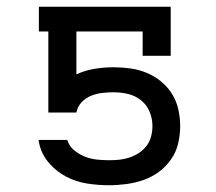

<svg xmlns="http://www.w3.org/2000/svg" viewBox="-20 -540 640 568"><path d="M302 8Q270 8 238 3Q206 -2 177.5 -16.5Q149 -31 127 -55.5Q105 -80 97 -111L94 -126H179L180 -123Q186 -106 200.5 -94.5Q215 -83 231.5 -76.5Q248 -70 266 -68Q284 -66 302 -66Q318 -66 333 -67.5Q348 -69 363 -74Q378 -79 391 -87.5Q404 -96 413.5 -108.5Q423 -121 427 -136.5Q431 -152 431 -167Q431 -189 422.5 -209.5Q414 -230 397 -243.5Q380 -257 359 -262Q338 -267 316 -267Q299 -267 282 -265Q265 -263 249 -256.5Q233 -250 221 -237Q209 -224 206 -207H123V-447H95V-520H485V-375H402V-447H206V-320Q232 -332 260 -336.5Q288 -341 316 -341Q341 -341 366 -337.5Q391 -334 414 -324.5Q437 -315 456.5 -299Q476 -283 489 -262Q502 -241 507.5 -216.5Q513 -192 513 -167Q513 -141 507 -115.5Q501 -90 486 -68.5Q471 -47 450 -31.5Q429 -16 404.5 -7.5Q380 1 354 4.5Q328 8 302 8Z"/></svg>

Font: Iosevka Plex Etoile
Style: Regular
Weight: 400
Designer: Belleve Invis
Foundry: Belleve Invis
Version: Version 25.1.1; ttfautohint (v1.8.4)